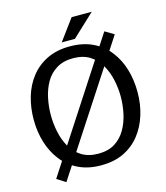

<svg xmlns="http://www.w3.org/2000/svg" viewBox="-137 -1011 1010 1170"><g transform="rotate(-15 368.5 -426.5)"><path d="M367 11Q286 11 224.5 -19Q163 -49 122.5 -101Q82 -153 61.5 -220.5Q41 -288 41 -364Q41 -440 61 -507.5Q81 -575 122 -627Q163 -679 224.5 -709Q286 -739 368 -739Q451 -739 512.5 -709.5Q574 -680 615 -627.5Q656 -575 676 -507.5Q696 -440 696 -363Q696 -287 675 -219.5Q654 -152 613 -100Q572 -48 511 -18.5Q450 11 367 11ZM369 -62Q432 -62 474 -88.5Q516 -115 541.5 -159Q567 -203 578.5 -256.5Q590 -310 590 -363Q590 -416 578.5 -469Q567 -522 541.5 -566.5Q516 -611 473.5 -637.5Q431 -664 369 -664Q307 -664 264 -637.5Q221 -611 196 -567Q171 -523 160 -470Q149 -417 149 -364Q149 -311 160 -258Q171 -205 196 -160.5Q221 -116 264 -89Q307 -62 369 -62ZM135 55 80 20 596 -773 653 -739ZM426 -908H553L411 -775H328Z"/></g></svg>

Font: Rosario Medium
Style: Regular
Weight: 500
Version: Version 1.201